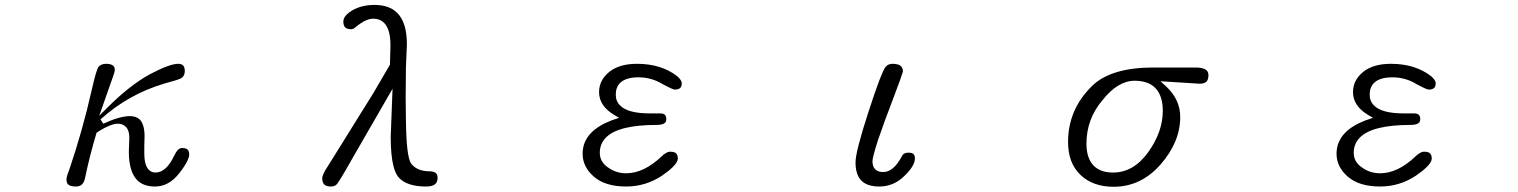

<svg xmlns="http://www.w3.org/2000/svg" viewBox="-20 -731 6040 764"><path d="M497.1 -269Q456.5 -269 391.1 -238.8L379.9 -255.9Q490.7 -356 633.8 -398.4Q692.9 -414.1 702.1 -420.4Q715.3 -429.2 715.3 -448.2Q715.3 -463.9 708.5 -470.7Q702.1 -477.1 688.5 -477.1Q655.8 -477.1 577.1 -436Q496.6 -392.1 406.7 -302.2L375 -270.5L433.6 -437.5L437 -452.1Q436.5 -463.4 431.2 -468.8Q422.9 -477.1 402.3 -477.1Q381.8 -477.1 371.6 -464.4Q362.8 -452.1 344.2 -369.6Q308.6 -211.4 253.9 -50.3L253.4 -49.8Q244.6 -28.3 244.6 -15.9Q244.6 -3.4 250.5 2.4Q259.3 11.2 282.2 11.2Q297.9 11.2 306.6 2.4Q315.4 -6.3 318.8 -24.4Q335.9 -107.9 364.3 -203.1Q386.7 -217.3 398.4 -223.1Q410.2 -229 416.5 -231.4Q422.9 -233.9 428.2 -235.4Q438.5 -238.8 447.8 -238.8Q468.3 -238.8 480.5 -226.6Q494.6 -212.4 494.6 -183.6L492.7 -127.9Q492.7 -47.4 526.4 -13.7Q551.3 11.2 596.7 11.2Q651.4 11.2 692.4 -40.5Q715.3 -69.8 725.6 -90.8Q732.9 -106.4 732.9 -116.2Q732.9 -129.4 727.1 -135.3Q720.2 -142.1 704.1 -142.1Q688 -142.1 674.3 -113.8Q642.1 -44.4 598.6 -44.4Q583 -44.4 572.3 -55.2Q554.2 -73.2 554.2 -121.1V-149.4L555.2 -188.5Q555.2 -235.8 536.1 -255.4Q522 -269 497.1 -269Z M1262.2 -22.5Q1262.2 -4.9 1270.3 3.2Q1278.3 11.2 1296.9 11.2Q1310.5 11.2 1318.4 3.9Q1328.1 -4.4 1379.9 -96.7L1542 -377.9L1534.7 -186.5Q1534.7 -113.8 1545.4 -70.8Q1553.7 -38.1 1567.9 -23.4Q1600.1 11.2 1675.8 11.2Q1702.1 11.2 1712.9 0.5Q1721.2 -7.8 1721.2 -23.4Q1721.2 -35.6 1715.3 -41.5Q1708 -48.8 1690.4 -49.3Q1637.2 -49.3 1614.3 -82.5Q1606 -97.7 1601.1 -137.9Q1596.2 -178.2 1595.2 -255.9L1594.2 -338.9L1595.2 -461.4L1599.1 -554.7Q1599.1 -641.6 1560.5 -679.7Q1529.3 -711.4 1469.7 -711.4Q1418.9 -711.4 1381.3 -689.5Q1368.2 -681.6 1360.4 -673.8Q1352.5 -666 1349.4 -659.2Q1346.2 -652.3 1346.2 -645.5Q1346.2 -629.4 1353.5 -622.1Q1360.8 -614.7 1377 -614.7Q1385.7 -614.7 1392.6 -621.1Q1413.6 -638.7 1431.6 -647.7Q1449.7 -656.7 1465.8 -656.7Q1491.7 -656.7 1508.3 -640.1Q1533.7 -614.7 1533.7 -550.8L1531.7 -473.6L1465.8 -360.8L1285.6 -71.3Q1272.5 -51.8 1267.3 -40Q1262.2 -28.3 1262.2 -22.5Z M2657.2 -66.4Q2677.2 -86.4 2677.2 -100.1Q2677.2 -113.8 2670.4 -120.6Q2663.6 -127.4 2646.5 -127.4Q2637.7 -127.4 2626 -119.6Q2619.1 -115.2 2612.8 -108.9Q2542 -41.5 2471.7 -41.5Q2432.1 -41.5 2400.4 -64Q2366.7 -86.4 2366.7 -122.8Q2366.7 -159.2 2391.6 -184.1Q2441.4 -233.9 2592.8 -233.9Q2617.7 -233.9 2626.5 -242.7Q2631.3 -247.6 2631.3 -256.8Q2631.3 -268.6 2625.7 -274.2Q2620.1 -279.8 2605.5 -279.8H2565.4Q2478.5 -279.8 2447.8 -311Q2430.2 -328.1 2430.2 -354.5Q2430.2 -383.3 2447.3 -400.9Q2470.2 -423.3 2520.5 -423.3Q2572.3 -423.3 2616.2 -396.5Q2653.8 -376 2664.1 -374.5Q2680.2 -374.5 2687 -381.3Q2692.9 -387.2 2692.9 -400.4Q2692.9 -411.6 2674.8 -427.7Q2611.3 -477.1 2514.6 -477.1Q2444.8 -477.1 2404.8 -445.3Q2363.8 -412.1 2363.8 -364.3Q2363.8 -309.6 2424.3 -273.4L2443.4 -262.2L2413.6 -252Q2362.3 -232.4 2333.5 -203.6Q2298.3 -168.5 2298.3 -119.1Q2298.3 -67.4 2342.8 -28.3Q2388.2 11.2 2471.7 11.2Q2549.8 11.2 2615.2 -32.7Q2642.1 -51.3 2657.2 -66.4Z M3384.3 -85Q3384.3 -35.6 3407.7 -12.2Q3431.2 11.2 3478.5 11.2Q3535.6 11.2 3577.6 -29.8Q3620.6 -70.8 3620.6 -100.6Q3620.6 -112.3 3615.2 -117.7Q3609.4 -123.5 3595 -123.5Q3580.6 -123.5 3573.2 -116.2L3568.8 -109.4Q3535.6 -46.4 3494.1 -46.4Q3473.6 -46.4 3462.6 -57.4Q3451.7 -68.4 3451.7 -88.9Q3451.7 -105 3473.6 -173.3Q3501 -253.4 3534.2 -338.9Q3568.8 -430.2 3572.8 -445.8V-446.3Q3572.8 -460 3565.4 -467.3Q3555.7 -477.1 3531.2 -477.1Q3513.7 -477.1 3503.4 -464.4Q3495.1 -453.1 3479 -411.4Q3462.9 -369.6 3434.6 -282.2Q3384.3 -127.4 3384.3 -85Z M4409.2 -44.4Q4359.4 -44.4 4332.5 -71.3Q4303.2 -100.6 4303.2 -159.2Q4303.2 -256.8 4366.2 -331.5Q4427.7 -409.7 4495.1 -409.7Q4548.3 -409.7 4576.7 -381.3Q4606.9 -351.1 4606.9 -290Q4606.9 -206.5 4549.3 -126Q4490.7 -44.4 4409.2 -44.4ZM4676.3 -265.6Q4676.3 -335.4 4619.1 -388.2L4597.7 -407.7L4753.4 -397.9Q4772 -397.9 4780.8 -406.2Q4788.6 -414.6 4788.6 -431.6Q4788.6 -443.8 4781.7 -450.7Q4774.4 -458 4757.3 -460.9Q4748 -462.4 4736.3 -462.4H4565.4Q4400.9 -461.4 4326.7 -390.1Q4230 -296.4 4230 -166Q4230 -82.5 4278.8 -35.6Q4328.6 12.2 4411.1 12.2Q4520.5 12.2 4598.4 -76.9Q4676.3 -166 4676.3 -265.6Z M5657.2 -66.4Q5677.2 -86.4 5677.2 -100.1Q5677.2 -113.8 5670.4 -120.6Q5663.6 -127.4 5646.5 -127.4Q5637.7 -127.4 5626 -119.6Q5619.1 -115.2 5612.8 -108.9Q5542 -41.5 5471.7 -41.5Q5432.1 -41.5 5400.4 -64Q5366.7 -86.4 5366.7 -122.8Q5366.7 -159.2 5391.6 -184.1Q5441.4 -233.9 5592.8 -233.9Q5617.7 -233.9 5626.5 -242.7Q5631.3 -247.6 5631.3 -256.8Q5631.3 -268.6 5625.7 -274.2Q5620.1 -279.8 5605.5 -279.8H5565.4Q5478.5 -279.8 5447.8 -311Q5430.2 -328.1 5430.2 -354.5Q5430.2 -383.3 5447.3 -400.9Q5470.2 -423.3 5520.5 -423.3Q5572.3 -423.3 5616.2 -396.5Q5653.8 -376 5664.1 -374.5Q5680.2 -374.5 5687 -381.3Q5692.9 -387.2 5692.9 -400.4Q5692.9 -411.6 5674.8 -427.7Q5611.3 -477.1 5514.6 -477.1Q5444.8 -477.1 5404.8 -445.3Q5363.8 -412.1 5363.8 -364.3Q5363.8 -309.6 5424.3 -273.4L5443.4 -262.2L5413.6 -252Q5362.3 -232.4 5333.5 -203.6Q5298.3 -168.5 5298.3 -119.1Q5298.3 -67.4 5342.8 -28.3Q5388.2 11.2 5471.7 11.2Q5549.8 11.2 5615.2 -32.7Q5642.1 -51.3 5657.2 -66.4Z"/></svg>

Font: YuPearl-ExtraLight
Style: ExtraLight
Weight: 200
Designer: Max Yao
Foundry: Max-Everyday
Version: Version 1.011; ttfautohint (v1.8.3)